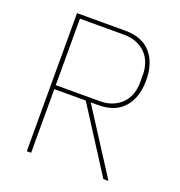

<svg xmlns="http://www.w3.org/2000/svg" viewBox="-127 -805 854 912"><g transform="rotate(20 300.0 -349.0)"><path d="M130 0H108V-698H352Q438 -698 482 -647Q526 -596 526 -510Q526 -424 482 -373Q438 -322 352 -322H314L521 0H495L289 -322H130ZM352 -342Q391 -342 419 -354.5Q447 -367 465.5 -387Q484 -407 493 -433.5Q502 -460 502 -489V-531Q502 -559 493 -586Q484 -613 465.5 -633Q447 -653 419 -665.5Q391 -678 352 -678H130V-342Z"/></g></svg>

Font: IBM Plex Mono Thin
Style: Regular
Weight: 100
Monospace: yes
Designer: Mike Abbink, Paul van der Laan, Pieter van Rosmalen
Foundry: Bold Monday
Version: Version 2.3